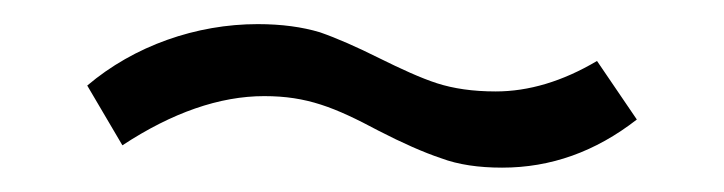

<svg xmlns="http://www.w3.org/2000/svg" viewBox="-20 -293 603 160"><path d="M82 -171.9C123.5 -199.2 163.1 -212.9 200.2 -212.9C235.8 -212.9 258.8 -203.6 295.4 -184.1C315.4 -173.8 333 -166 347.7 -161.1C361.8 -155.8 378.9 -153.3 398.4 -153.3C439 -153.3 476.1 -166.5 510.7 -193.4L477.5 -242.2C448.7 -225.1 420.4 -216.8 393.1 -216.8C374 -216.8 357.9 -219.2 344.2 -223.6C330.6 -228 314.5 -235.4 295.9 -244.6C277.3 -253.9 260.7 -261.2 246.6 -266.1C231.9 -270.5 214.8 -272.9 194.8 -272.9C143.6 -272.9 91.8 -254.9 52.7 -221.7Z"/></svg>

Font: SG Kara Light
Style: Regular
Weight: 400
Designer: Damoon Khanjanzadeh
Version: Version 1.000